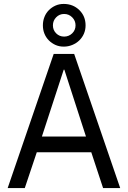

<svg xmlns="http://www.w3.org/2000/svg" viewBox="-20 -956 650 976"><path d="M253 -682H357L591 0H504L444 -182H167L106 0H19ZM417 -262 307 -602H304L193 -262ZM198 -827Q198 -850 206 -870Q214 -890 228.5 -904.5Q243 -919 262 -927.5Q281 -936 304 -936Q351 -936 383 -905Q415 -874 415 -827Q415 -804 406.5 -784.5Q398 -765 383 -750.5Q368 -736 347.5 -727.5Q327 -719 304 -719Q281 -719 262 -727.5Q243 -736 228.5 -750.5Q214 -765 206 -784.5Q198 -804 198 -827ZM249 -827Q249 -803 265.5 -786.5Q282 -770 306 -770Q330 -770 347 -786.5Q364 -803 364 -827Q364 -851 347 -868Q330 -885 306 -885Q282 -885 265.5 -868Q249 -851 249 -827Z"/></svg>

Font: Actor
Style: Regular
Weight: 400
Designer: Thomas Junold
Foundry: Thomas Junold
Version: Version 1.001